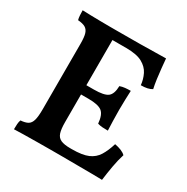

<svg xmlns="http://www.w3.org/2000/svg" viewBox="-157 -814 928 953"><g transform="rotate(30 307.5 -338.0)"><path d="M48 -679Q66 -678 92.5 -677.5Q119 -677 148.5 -676.5Q178 -676 205 -676Q232 -676 250 -676V-155Q250 -115 257 -93.5Q264 -72 283 -63.5Q302 -55 337 -55L323 0Q295 0 256 0Q217 0 176 0.5Q135 1 100.5 1.5Q66 2 48 3Q48 -14 49 -27.5Q50 -41 54 -51Q81 -53 95.5 -61.5Q110 -70 116 -91.5Q122 -113 122 -154V-530Q122 -568 116 -587Q110 -606 95.5 -614.5Q81 -623 53 -625Q50 -635 49 -650.5Q48 -666 48 -679ZM520 -184Q541 -180 557 -173.5Q573 -167 583 -157Q572 -123 564.5 -80.5Q557 -38 552 2Q530 1 493 1Q456 1 412 0.5Q368 0 323 0L337 -55H346Q406 -55 438.5 -69Q471 -83 489 -112Q507 -141 520 -184ZM455 -452Q454 -428 453 -399.5Q452 -371 452 -341Q452 -310 453 -279Q454 -248 455 -224Q437 -224 423 -225Q409 -226 396 -230Q392 -279 370.5 -296Q349 -313 293 -313H226V-366H293Q351 -366 372 -382Q393 -398 394 -444Q408 -449 423.5 -450.5Q439 -452 455 -452ZM526 -679Q528 -656 531 -625.5Q534 -595 538 -566Q542 -537 547 -515Q536 -508 520.5 -504.5Q505 -501 484 -501Q481 -533 467 -561.5Q453 -590 421 -607.5Q389 -625 329 -625H221L247 -676Q324 -676 379 -676.5Q434 -677 470 -678Q506 -679 526 -679Z"/></g></svg>

Font: Vollkorn SemiBold
Style: Regular
Weight: 600
Designer: Friedrich Althausen
Foundry: Friedrich Althausen
Version: Version 5.000